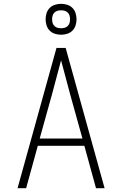

<svg xmlns="http://www.w3.org/2000/svg" viewBox="-20 -986 640 1006"><path d="M72 0 140 -245 276 -735H324L528 0H483L422 -222H178L117 0ZM188 -260H412L348 -490Q336 -535 324 -580Q312 -625 300 -670Q288 -625 276 -580Q264 -535 252 -490ZM300 -804Q284 -804 268 -809Q252 -814 240.5 -825.5Q229 -837 224 -853Q219 -869 219 -885Q219 -901 224 -917Q229 -933 240.5 -944.5Q252 -956 268 -961Q284 -966 300 -966Q316 -966 332 -961Q348 -956 359.5 -944.5Q371 -933 376 -917Q381 -901 381 -885Q381 -869 376 -853Q371 -837 359.5 -825.5Q348 -814 332 -809Q316 -804 300 -804ZM300 -838Q310 -838 319 -840.5Q328 -843 335 -850Q342 -857 344.5 -866Q347 -875 347 -885Q347 -895 344.5 -904Q342 -913 335 -920Q328 -927 319 -929.5Q310 -932 300 -932Q290 -932 281 -929.5Q272 -927 265 -920Q258 -913 255.5 -904Q253 -895 253 -885Q253 -875 255.5 -866Q258 -857 265 -850Q272 -843 281 -840.5Q290 -838 300 -838Z"/></svg>

Font: Iosevka SS04 XLt Ex
Style: Regular
Weight: 200
Width: 7
Monospace: yes
Designer: Belleve Invis
Foundry: Belleve Invis
Version: Version 19.0.0; ttfautohint (v1.8.4)